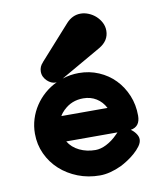

<svg xmlns="http://www.w3.org/2000/svg" viewBox="-86 -797 773 912"><g transform="rotate(-10 301.0 -340.5)"><path d="M294.9 -694.3Q324.7 -727.1 364.7 -727.1Q383.8 -727.1 402.8 -719.2Q421.9 -711.4 437 -697.8Q452.1 -684.1 461.7 -665.8Q471.2 -647.5 471.2 -626.5Q471.2 -578.1 423.3 -550.3L227.5 -438Q265.6 -450.7 307.1 -450.7Q358.4 -450.7 402.8 -431.6Q447.3 -412.6 479.7 -379.2Q512.2 -345.7 531 -300.5Q549.8 -255.4 549.8 -202.6Q549.8 -149.4 503.9 -142.1Q517.6 -132.8 527.6 -118.7Q537.6 -104.5 537.6 -90.8Q537.6 -74.7 525.4 -58.1Q513.2 -41.5 496.1 -26.6Q479 -11.7 460 0.5Q440.9 12.7 427.2 19.5Q370.6 45.9 322.8 45.9Q266.1 45.9 216.8 26.6Q167.5 7.3 130.9 -26.1Q94.2 -59.6 73.2 -105Q52.2 -150.4 52.2 -202.6Q52.2 -239.3 62.7 -272.9Q73.2 -306.6 92.3 -335.4Q111.3 -364.3 137.9 -387.5Q164.6 -410.6 196.8 -425.8Q194.3 -425.3 189.5 -425.3Q180.7 -425.3 170.4 -429.9Q160.2 -434.6 151.4 -442.9Q142.6 -451.2 136.7 -462.6Q130.9 -474.1 130.9 -488.3Q130.9 -512.7 148.9 -530.8L147.5 -529.8ZM429.7 -131.3Q434.1 -136.7 439.5 -141.1H192.4Q210.9 -110.4 245.8 -93.5Q280.8 -76.7 322.8 -76.7Q334.5 -76.7 347.9 -80.1Q361.3 -83.5 375.2 -90.6Q389.2 -97.7 403.1 -107.9Q417 -118.2 429.7 -131.3ZM212.4 -291.5Q205.6 -284.7 200.2 -278.1Q194.8 -271.5 190.4 -263.7H413.1Q397.5 -294.4 369.9 -311.5Q342.3 -328.6 307.1 -328.6Q250.5 -328.6 212.4 -291Z"/></g></svg>

Font: Erica Type
Style: Bold
Weight: 700
Designer: Peter Wiegel
Foundry: Peter Wiegel
Version: Version 1.000 2010 initial release